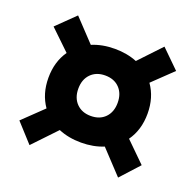

<svg xmlns="http://www.w3.org/2000/svg" viewBox="-105 -732 796 784"><g transform="rotate(20 293.0 -339.5)"><path d="M294.4 -138.2Q239.7 -138.2 195.8 -156.7L100.6 -56.6L27.3 -137.2L114.7 -221.2Q79.1 -272 79.1 -341.8Q79.1 -411.6 114.3 -461.9L27.3 -545.4L106 -622.1L195.8 -526.9Q239.7 -545.4 294.4 -545.4Q347.7 -545.4 391.1 -527.8L481 -623L559.6 -545.9L473.6 -463.4Q509.8 -412.6 509.8 -341.8Q509.8 -271 473.6 -220.2L559.1 -136.2L485.8 -55.7L391.6 -156.2Q348.1 -138.2 294.4 -138.2ZM294.4 -253.9Q333.5 -253.9 356.7 -277.8Q379.9 -301.8 379.9 -341.8Q379.9 -381.8 356.7 -405.8Q333.5 -429.7 294.4 -429.7Q255.9 -429.7 232.4 -405.8Q209 -381.8 209 -341.8Q209 -301.8 232.4 -277.8Q255.9 -253.9 294.4 -253.9Z"/></g></svg>

Font: Cascadia Mono PL
Style: Bold
Weight: 700
Monospace: yes
Designer: Aaron Bell
Foundry: Saja Typeworks
Version: Version 2404.023; ttfautohint (v1.8.4)